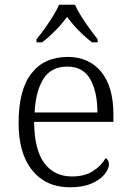

<svg xmlns="http://www.w3.org/2000/svg" viewBox="-20 -786 554 816"><path d="M277 10Q176 10 117.5 -61.5Q59 -133 59 -263Q59 -404 113.5 -474Q168 -544 268 -544Q358 -544 410 -481Q462 -418 462 -299V-268H125Q126 -149 168.5 -92.5Q211 -36 286 -36Q340 -36 375.5 -59Q411 -82 429 -114Q435 -111 439 -104Q443 -97 443 -87Q443 -69 425 -46Q407 -23 370 -6.5Q333 10 277 10ZM394 -308Q394 -396 363.5 -449.5Q333 -503 266 -503Q198 -503 165 -451.5Q132 -400 127 -308ZM135 -619Q151 -638 169.5 -664Q188 -690 205 -717Q222 -744 231 -766H299Q308 -744 325 -717Q342 -690 361 -664Q380 -638 395 -619V-606H371Q349 -623 330.5 -640.5Q312 -658 296 -676Q280 -694 265 -714Q250 -694 234 -676Q218 -658 199.5 -640.5Q181 -623 159 -606H135Z"/></svg>

Font: Noto Serif Armenian Light
Style: Regular
Weight: 300
Version: Version 2.007